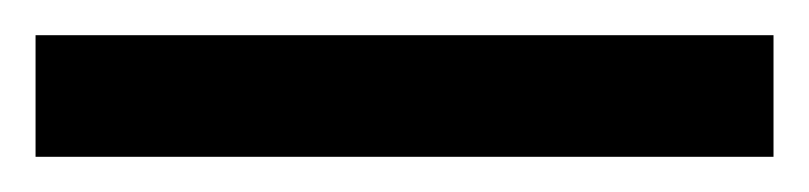

<svg xmlns="http://www.w3.org/2000/svg" viewBox="-22 70 455 108"><path d="M413.1 158.2H-2V89.8H413.1Z"/></svg>

Font: Droid Sans
Style: Regular
Weight: 400
Foundry: Ascender Corporation
Version: Version 1.00 build 114